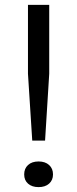

<svg xmlns="http://www.w3.org/2000/svg" viewBox="-20 -760 316 786"><path d="M112 -184.5 94.5 -458V-740H181.5V-458L164.5 -184.5ZM138 6Q111 6 95 -8Q79 -22 79 -46Q79 -70 94.8 -84.5Q110.5 -99 138 -99Q165 -99 181 -84.5Q197 -70 197 -46Q197 -22.5 181 -8.2Q165 6 138 6Z"/></svg>

Font: Encode Sans Expanded
Style: Regular
Weight: 400
Width: 7
Designer: Multiple Designers
Foundry: Impallari Type
Version: Version 3.000; ttfautohint (v1.8.3) -l 8 -r 50 -G 200 -x 14 